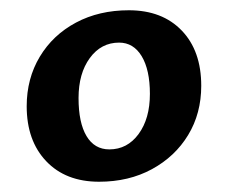

<svg xmlns="http://www.w3.org/2000/svg" viewBox="-20 -804 444 374"><path d="M231 -784Q296 -784 334 -744.5Q372 -705 372 -637Q372 -583 346.5 -541Q321 -499 276 -474.5Q231 -450 173 -450Q108 -450 70 -490Q32 -530 32 -597Q32 -651 57.5 -693.5Q83 -736 128 -760Q173 -784 231 -784ZM212 -721Q177 -721 155 -691Q133 -661 133 -613Q133 -565 148.5 -539Q164 -513 193 -513Q228 -513 250 -543Q272 -573 272 -621Q272 -668 256 -694.5Q240 -721 212 -721Z"/></svg>

Font: Merienda SemiBold
Style: Regular
Weight: 600
Designer: Eduardo Rodriguez Tunni
Foundry: Eduardo Rodriguez Tunni
Version: Version 2.001; ttfautohint (v1.8.4.7-5d5b)